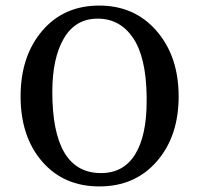

<svg xmlns="http://www.w3.org/2000/svg" viewBox="-20 -704 714 690"><path d="M168 -374Q168 -82 343 -82Q424 -82 465.5 -149Q507 -216 507 -340Q507 -349 507 -358Q505 -499 458 -568Q411 -637 331 -637Q251 -637 209.5 -566Q168 -495 168 -374ZM543.5 -124Q465 -34 337 -34Q209 -34 131.5 -123.5Q54 -213 54 -357.5Q54 -502 131.5 -593Q209 -684 336.5 -684Q464 -684 543 -592.5Q622 -501 622 -357.5Q622 -214 543.5 -124Z"/></svg>

Font: Halant Medium
Style: Regular
Weight: 500
Designer: Hitesh Malaviya (Devanagari), Satya Rajpurohit (Latin)
Foundry: Indian Type Foundry
Version: Version 1.101;PS 1.0;hotconv 1.0.78;makeotf.lib2.5.61930; tt